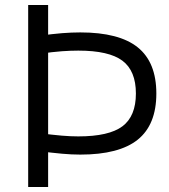

<svg xmlns="http://www.w3.org/2000/svg" viewBox="-20 -750 678 770"><path d="M302 -130Q267 -130 229 -133.5Q191 -137 133 -144L136 -216Q193 -209 228 -206Q263 -203 294 -203Q417 -203 471 -243.5Q525 -284 525 -375Q525 -466 471 -506.5Q417 -547 294 -547Q263 -547 228 -544.5Q193 -542 136 -534L133 -606Q191 -614 229 -617Q267 -620 302 -620Q458 -620 532.5 -560Q607 -500 607 -375Q607 -250 532.5 -190Q458 -130 302 -130ZM93 0V-730H173V0Z"/></svg>

Font: M PLUS 2
Style: Regular
Weight: 400
Designer: Coji Morishita
Foundry: UNDERFOREST DESIGN
Version: Version 1.001